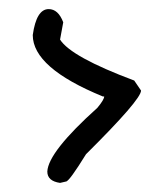

<svg xmlns="http://www.w3.org/2000/svg" viewBox="-20 -339 366 422"><path d="M87 -319Q108 -319 119 -290L112 -252Q136 -214 275 -162L290 -140Q290 -120 169 0Q132 60 125 60L112 63Q84 59 84 38Q86 -5 194 -102Q209 -120 209 -127H206Q52 -190 52 -262Q60 -319 87 -319Z"/></svg>

Font: Just Me Again Down Here
Style: Regular
Weight: 400
Designer: Kimberly Geswein
Foundry: Kimberly Geswein
Version: Version 1.002 2007